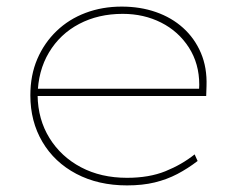

<svg xmlns="http://www.w3.org/2000/svg" viewBox="-20 -552 723 582"><path d="M365 10Q278 10 211.5 -25Q145 -60 108.5 -122Q72 -184 72 -263Q72 -324 93 -373Q114 -422 151.5 -458Q189 -494 239.5 -513Q290 -532 349 -532Q405 -532 452.5 -515.5Q500 -499 535 -467.5Q570 -436 589 -391.5Q608 -347 606 -291L605 -261H84V-283H594L583 -270L584 -295Q584 -359 552.5 -408Q521 -457 468.5 -483.5Q416 -510 352 -510Q278 -510 220 -479.5Q162 -449 128.5 -393Q95 -337 94 -263Q95 -190 130 -133.5Q165 -77 225.5 -45Q286 -13 365 -13Q432 -13 481.5 -33Q531 -53 570 -84L579 -64Q549 -41 517.5 -24.5Q486 -8 449 1Q412 10 365 10Z"/></svg>

Font: Lexend Exa Thin
Style: Regular
Weight: 250
Designer: Bonnie Shaver-Troup, Thomas Jockin
Foundry: Lexend
Version: Version 1.007